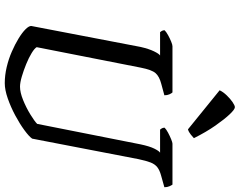

<svg xmlns="http://www.w3.org/2000/svg" viewBox="-120 -886 1006 806"><g transform="rotate(90 383.0 -483.0)"><path d="M329 0Q296 0 262 -8Q228 -16 197 -29.5Q166 -43 141.5 -58Q117 -73 103 -87Q89 -101 89 -111L177 -570Q185 -605 195.5 -626.5Q206 -648 213 -652H115Q113 -654 110 -659Q107 -664 107 -671Q114 -678 127.5 -685.5Q141 -693 154.5 -698.5Q168 -704 174 -704H368Q372 -700 376 -691Q380 -682 380 -670L332 -657Q301 -649 287 -633Q273 -617 264 -571L178 -134Q183 -125 202.5 -113Q222 -101 249 -90Q276 -79 301.5 -71.5Q327 -64 344 -64Q368 -64 400 -77Q432 -90 460.5 -107.5Q489 -125 500 -136L586 -570Q594 -608 604 -628Q614 -648 621 -652H524Q522 -654 519 -659Q516 -664 516 -671Q523 -678 537 -685.5Q551 -693 564.5 -698.5Q578 -704 583 -704H755Q758 -700 762 -691Q766 -682 766 -670L716 -656Q694 -650 681.5 -640Q669 -630 662 -612Q655 -594 648 -561L562 -115Q553 -102 526.5 -82.5Q500 -63 464.5 -44Q429 -25 393 -12.5Q357 0 329 0ZM523 -769 359 -902Q366 -917 380.5 -932Q395 -947 409 -956.5Q423 -966 430 -966Q439 -966 459.5 -944.5Q480 -923 507 -884.5Q534 -846 560 -794Q556 -790 545 -781Q534 -772 523 -769Z"/></g></svg>

Font: Texturina Medium
Style: Italic
Weight: 500
Italic angle: -11°
Designer: Guillermo Torres Carreño
Foundry: Omnibus-Type
Version: Version 1.002